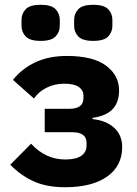

<svg xmlns="http://www.w3.org/2000/svg" viewBox="-20 -771 571 803"><path d="M252 12Q175 12 121 -12.5Q67 -37 23 -82L110 -170Q139 -138 175 -121Q211 -104 253 -104Q298 -104 320 -119.5Q342 -135 342 -162V-173Q342 -196 327 -207Q312 -218 283 -218H167V-316H270Q299 -316 314 -327Q329 -338 329 -361V-371Q329 -394 309 -407.5Q289 -421 249 -421Q209 -421 175.5 -404.5Q142 -388 122 -359L34 -437Q73 -485 129 -511Q185 -537 260 -537Q369 -537 423.5 -496.5Q478 -456 478 -393Q478 -343 451 -314.5Q424 -286 367 -278V-273Q424 -267 457.5 -236.5Q491 -206 491 -156Q491 -77 428 -32.5Q365 12 252 12ZM150 -600Q105 -600 87.5 -618.5Q70 -637 70 -663V-688Q70 -714 87.5 -732.5Q105 -751 150 -751Q195 -751 212.5 -732.5Q230 -714 230 -688V-663Q230 -637 212.5 -618.5Q195 -600 150 -600ZM370 -600Q325 -600 307.5 -618.5Q290 -637 290 -663V-688Q290 -714 307.5 -732.5Q325 -751 370 -751Q415 -751 432.5 -732.5Q450 -714 450 -688V-663Q450 -637 432.5 -618.5Q415 -600 370 -600Z"/></svg>

Font: IBM Plex Sans
Style: Bold
Weight: 700
Designer: Mike Abbink, Paul van der Laan, Pieter van Rosmalen
Foundry: Bold Monday
Version: Version 3.201